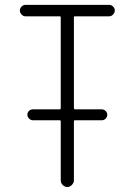

<svg xmlns="http://www.w3.org/2000/svg" viewBox="-20 -750 540 770"><path d="M82 -684.6Q73.2 -684.6 66.4 -691.9Q59.6 -699.2 59.6 -708Q59.6 -716.8 66.4 -723.6Q73.2 -730.5 82 -730.5H418Q426.8 -730.5 433.6 -723.6Q440.4 -716.8 440.4 -708Q440.4 -699.2 433.6 -691.9Q426.8 -684.6 418 -684.6H280.3Q276.4 -684.6 276.4 -679.7V-317.4Q276.4 -312.5 280.3 -311.5H387.7Q396.5 -311.5 403.3 -305.2Q410.2 -298.8 410.2 -290Q410.2 -281.2 403.8 -274.4Q397.5 -267.6 387.7 -267.6H280.3Q276.4 -267.6 276.4 -262.7V-26.4Q276.4 -16.6 268.1 -8.3Q259.8 0 250 0Q240.2 0 231.9 -7.8Q223.6 -15.6 223.6 -26.4V-262.7Q223.6 -267.6 219.7 -267.6H112.3Q103.5 -267.6 96.7 -274.4Q89.8 -281.2 89.8 -290Q89.8 -298.8 96.2 -305.2Q102.5 -311.5 112.3 -311.5H219.7Q223.6 -311.5 223.6 -317.4V-679.7Q223.6 -684.6 219.7 -684.6Z"/></svg>

Font: Rounded-L Mgen+ 1m light
Style: Regular
Weight: 200
Designer: [Source Han Sans]
Ryoko NISHIZUKA  (kana & ideographs); Paul D. Hunt (Latin, Greek & Cyrillic); Wenlong ZHANG  (bopomofo
Version: Version 1.059.20150602